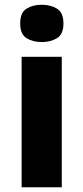

<svg xmlns="http://www.w3.org/2000/svg" viewBox="-20 -788 351 808"><path d="M156 -768Q193 -768 220 -751.5Q247 -735 247 -689Q247 -644 220 -627.5Q193 -611 156 -611Q118 -611 91.5 -627.5Q65 -644 65 -689Q65 -735 91.5 -751.5Q118 -768 156 -768ZM240 -549V0H71V-549Z"/></svg>

Font: Noto Sans Lao Looped ExtraBold
Style: Regular
Weight: 800
Designer: Mark Frömberg, Ben Mitchell
Foundry: The Fontpad Ltd
Version: Version 1.002; ttfautohint (v1.8.4.7-5d5b)